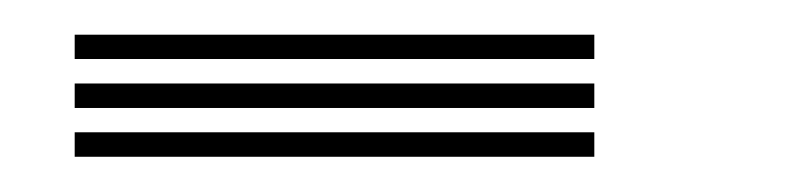

<svg xmlns="http://www.w3.org/2000/svg" viewBox="-20 -734 453 109"><path d="M22.4 -700.5V-714.3H317.4V-700.5ZM22.4 -645V-658.9H317.4V-645ZM22.4 -672.7V-686.6H317.4V-672.7Z"/></svg>

Font: Big Shoulders Inline Text SC Thin
Style: Regular
Weight: 100
Designer: Patric King
Foundry: XO Type Co
Version: Version 2.002